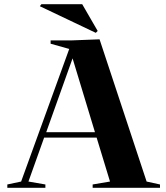

<svg xmlns="http://www.w3.org/2000/svg" viewBox="-20 -898 795 918"><path d="M423 0H745V-16L681 -30L456 -710L326 -705H222V-689L311 -664L81 -30L15 -16V0H197V-16L116 -30L191 -240H442L506 -30L423 -16ZM438 -741 447 -750 373 -878H178L171 -869V-868ZM201 -266 327 -619 434 -266Z"/></svg>

Font: Mazius Display
Style: Bold
Weight: 700
Designer: Alberto Casagrande & Collletttivo
Foundry: Collletttivo
Version: Version 2.000;Glyphs 3.2 (3221)